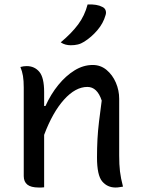

<svg xmlns="http://www.w3.org/2000/svg" viewBox="-20 -833 640 857"><path d="M177 3Q170 4 164.5 4Q159 4 153 4Q118 4 102 -9Q86 -22 86 -47V-442Q86 -473 82.5 -494Q79 -515 71 -534Q78 -536 85 -537Q92 -538 99 -538Q134 -538 155.5 -512.5Q177 -487 177 -422V-360H183Q207 -413 240.5 -454Q274 -495 313 -519Q352 -543 394 -543Q429 -543 455.5 -521Q482 -499 497 -464.5Q512 -430 512 -392V-139Q512 -98 515.5 -68Q519 -38 529 0Q521 1 513 2.5Q505 4 496 4Q459 4 436 -23.5Q413 -51 413 -130Q413 -173 415 -211Q417 -249 422 -290.5Q427 -332 434 -384Q414 -445 370 -445Q317 -445 266 -388.5Q215 -332 177 -231ZM371 -813Q413 -815 437 -802Q448 -797 451.5 -786.5Q455 -776 451 -765Q441 -729 414.5 -698Q388 -667 356 -647Q342 -638 327.5 -634.5Q313 -631 296 -631Q284 -631 272.5 -634Q261 -637 251 -644Q299 -684 328.5 -723.5Q358 -763 371 -813Z"/></svg>

Font: Recursive Mn Csl St
Style: Regular
Weight: 400
Monospace: yes
Version: Version 1.079;hotconv 1.0.112;makeotfexe 2.5.65598; ttfautoh